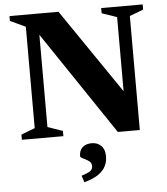

<svg xmlns="http://www.w3.org/2000/svg" viewBox="-61 -730 908 1044"><g transform="rotate(-5 393.0 -208.0)"><path d="M113.5 -57V-610.5L30 -649.5V-676H297.5L651 -158.5L612.5 -128V-619.5L530.5 -647.5V-676H757V-647.5L682 -619.5V3H562L154 -603.5L183 -620.5V-57L265 -28.5V0H38.5V-28.5ZM345 223Q383 211 394.8 201.2Q406.5 191.5 406.5 175Q406.5 161 397.5 152.2Q388.5 143.5 376.2 137.5Q364 131.5 355 126.8Q346 122 346 116.5Q346 84.5 365 68Q384 51.5 415 51.5Q446 51.5 466.2 71.5Q486.5 91.5 486.5 128.5Q486.5 157.5 474.5 182.2Q462.5 207 434.5 226.5Q406.5 246 357 259.5Z"/></g></svg>

Font: Newsreader 16pt 16pt
Style: Bold
Weight: 700
Version: Version 1.003